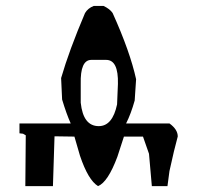

<svg xmlns="http://www.w3.org/2000/svg" viewBox="-20 -486 673 655"><path d="M299.8 -465.8H333Q355 -455.6 364.3 -441.4Q423.8 -309.6 444.3 -215.8L439.5 -143.1Q426.8 -97.7 410.2 -64.9H531.7H558.1Q586.4 -44.4 586.4 -20.5Q574.2 23.4 558.1 97.7L551.3 148.9H498L488.3 38.6L467.8 -20H402.8L380.4 48.8Q348.1 135.3 314.5 148.9Q280.8 128.4 252.9 45.4L233.9 -20L166 -21L160.6 148.9H66.4L67.9 -24.4L58.6 -29.8L46.4 -31.2V-64.9Q89.8 -64.9 221.2 -64.9Q206.5 -97.7 191.9 -146.5L188.5 -219.7Q215.8 -314 270 -441.4Q279.8 -458 299.8 -465.8ZM255.4 -199.7V-135.7Q263.7 -55.7 316.9 -55.7Q363.8 -55.7 379.4 -129.9L382.3 -199.7Q384.3 -281.7 342.3 -281.7H291.5Q253.4 -281.7 255.4 -199.7Z"/></svg>

Font: Panteley
Style: Regular
Weight: 500
Designer: Kalashnikov Yuriy
Foundry: Øêîëà ïàâà èìåíè ñâÿòîãî àâíîàïîñòîëüíîãî Âëàäèìèà
Version: Version 1.80 April 12, 2018